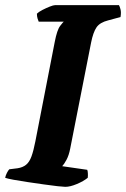

<svg xmlns="http://www.w3.org/2000/svg" viewBox="-31 -724 488 744"><path d="M222 0Q215 0 192 -2.5Q169 -5 138 -9.5Q107 -14 76 -18.5Q45 -23 21 -27.5Q-3 -32 -11 -35Q-9 -45 -4 -54.5Q1 -64 5 -68L37 -72Q57 -75 70 -85.5Q83 -96 91 -118Q99 -140 106 -176L181 -561Q190 -608 202 -623.5Q214 -639 216 -640H119Q117 -644 114.5 -652.5Q112 -661 112 -671Q119 -678 133.5 -685.5Q148 -693 162 -698.5Q176 -704 182 -704H430Q433 -699 436 -687.5Q439 -676 436 -658L388 -645Q356 -637 343 -618Q330 -599 322 -559L241 -148Q236 -122 226.5 -104.5Q217 -87 210 -80L307 -66Q309 -62 309.5 -52Q310 -42 309 -35Q293 -22 267 -11Q241 0 222 0Z"/></svg>

Font: Texturina Medium 12pt ExtraBold
Style: Italic
Weight: 800
Italic angle: -11°
Version: Version 1.002